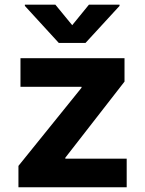

<svg xmlns="http://www.w3.org/2000/svg" viewBox="-20 -792 612 812"><path d="M58 0V-90.4L324.8 -420.9V-425H66.6V-545.9H506.6V-446.9L256.2 -125V-120.9H515.8V0ZM214.1 -772.3 285.4 -685.5 356.2 -772.3H485.5V-767L341.6 -610.4H228.7L85.2 -767V-772.3Z"/></svg>

Font: Inter
Style: Regular
Weight: 400
Designer: Rasmus Andersson
Foundry: rsms
Version: Version 4.000;git-8c9346024